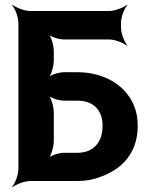

<svg xmlns="http://www.w3.org/2000/svg" viewBox="-20 -757 625 803"><path d="M486 -642V-661C486 -685 500 -722 512 -735L510 -737C497 -725 460 -711 436 -711H107C83 -711 46 -725 33 -737L31 -735C43 -722 57 -685 57 -661V-50C57 -26 43 11 31 24L33 26C46 14 83 0 107 0H304C339 0 371 -6 399 -17C486 -47 556 -114 556 -230C556 -264 550 -295 537 -323C499 -406 409 -455 304 -455H247C227 -455 191 -444 179 -431L181 -429C194 -441 205 -481 205 -505V-542C205 -566 194 -606 181 -618L179 -616C191 -603 227 -592 247 -592H436C460 -592 497 -578 510 -566L512 -568C500 -581 486 -618 486 -642ZM409 -231C409 -158 367 -118 304 -118H247C227 -118 191 -107 179 -94L181 -92C194 -104 205 -144 205 -168V-286C205 -310 194 -350 181 -362L179 -360C191 -347 227 -336 247 -336H304C365 -336 409 -302 409 -231Z"/></svg>

Font: Asimov
Style: EdgeNar
Weight: 500
Designer: Google
Version: Version 2.000980: 2014